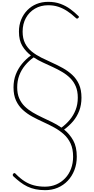

<svg xmlns="http://www.w3.org/2000/svg" viewBox="-20 -1440 1017 2088"><path d="M471 628Q415 628 366.5 618Q318 608 277 588Q236 568 200 540.5Q164 513 127 479Q119 471 118.5 463.5Q118 456 124 449Q133 441 138.5 442Q144 443 153 453Q200 501 248 531.5Q296 562 350.5 576Q405 590 469 590Q536 590 591.5 566Q647 542 688.5 498.5Q730 455 752.5 395Q775 335 775 264Q775 179 747.5 120Q720 61 673.5 19.5Q627 -22 569.5 -53.5Q512 -85 451 -112.5Q390 -140 332 -171.5Q274 -203 228 -245Q182 -287 154.5 -346Q127 -405 127 -490Q127 -566 151.5 -629.5Q176 -693 218.5 -745Q261 -797 316 -837Q259 -880 222.5 -941Q186 -1002 186 -1096Q186 -1167 210 -1226Q234 -1285 277 -1329Q320 -1373 377.5 -1396.5Q435 -1420 504 -1420Q579 -1420 638 -1398Q697 -1376 744 -1341.5Q791 -1307 829 -1269Q838 -1262 838.5 -1257Q839 -1252 832 -1245Q823 -1236 816.5 -1237.5Q810 -1239 801 -1248Q756 -1290 710 -1320Q664 -1350 614 -1366.5Q564 -1383 504 -1383Q423 -1383 360 -1346Q297 -1309 261.5 -1244.5Q226 -1180 226 -1096Q226 -1021 253 -968.5Q280 -916 326 -879Q372 -842 429 -813.5Q486 -785 546.5 -758Q607 -731 663.5 -699.5Q720 -668 766 -625.5Q812 -583 839 -523Q866 -463 866 -378Q866 -299 841.5 -235Q817 -171 774.5 -121Q732 -71 677 -31Q738 18 776.5 87.5Q815 157 815 264Q815 343 789 410Q763 477 716.5 526Q670 575 607.5 601.5Q545 628 471 628ZM648 -52Q699 -89 739 -137Q779 -185 802.5 -245Q826 -305 826 -378Q826 -449 804 -500.5Q782 -552 744 -590Q706 -628 657 -657Q608 -686 554 -711Q500 -736 446.5 -760.5Q393 -785 346 -816Q294 -779 253 -729.5Q212 -680 189.5 -620.5Q167 -561 167 -490Q167 -421 189 -370.5Q211 -320 249 -283Q287 -246 335.5 -217.5Q384 -189 438 -163.5Q492 -138 546 -112Q600 -86 648 -52Z"/></svg>

Font: Playwrite BE WAL Thin
Style: Regular
Weight: 250
Version: Version 1.002